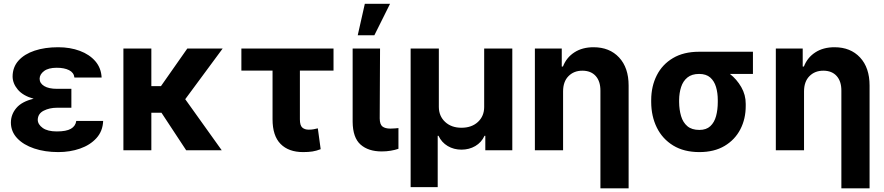

<svg xmlns="http://www.w3.org/2000/svg" viewBox="-20 -806 4743 1030"><path d="M362.9 -285.9V-228H285.5Q245.7 -228 214.5 -212.2Q183.2 -196.4 182.5 -163Q183.2 -138.1 209.3 -119.5Q235.4 -100.9 284.8 -100.9Q335.6 -100.9 360.4 -115.2Q385.3 -129.6 389.2 -157.3H533.4Q531.2 -102.3 497.3 -65Q463.4 -27.7 409.4 -8.9Q355.5 9.9 292.6 9.9Q221.2 9.9 163.5 -9.4Q105.8 -28.8 72.3 -64.3Q38.7 -99.8 38.4 -148.4Q38.7 -192.5 68 -226.9Q97.3 -261.4 160.5 -276.3Q103.3 -292.3 75.6 -325.3Q47.9 -358.3 47.6 -395.6Q47.9 -446 79.4 -481Q110.8 -516 165.8 -534.3Q220.9 -552.6 291.9 -552.6Q356.2 -552.6 408.2 -533.2Q460.2 -513.8 491.5 -477.5Q522.7 -441.1 525.2 -389.9H379.3Q376.1 -416.9 350.3 -429.7Q324.6 -442.5 284.4 -442.5Q239.3 -442.5 216.1 -424.7Q192.8 -407 192.5 -383.5Q192.8 -359 217.2 -344.3Q241.5 -329.5 285.5 -329.5H362.9Z M791.9 -545.5V-343.8H843.4L984.7 -545.5H1174.4L973.7 -273.8L1169.4 0H978.7L846.2 -201.3H791.9V0H642V-545.5Z M1769.2 -545.5V-427.2H1588.8V-165.5Q1588.8 -133.2 1601.6 -121.8Q1614.3 -110.4 1636 -110.4Q1652.7 -110.4 1663 -112.7Q1673.3 -115.1 1685 -117.5L1700.3 -5.7Q1677.6 3.2 1656.1 6.6Q1634.6 9.9 1606.2 9.9Q1528.4 9.9 1485.3 -33.7Q1442.1 -77.4 1442.1 -166.2V-427.2H1274.9V-545.5Z M1871.8 -545.5H2018.8L2017 -170.8Q2017.4 -138.1 2032 -127.1Q2046.5 -116.1 2074.6 -116.1Q2088.8 -116.1 2099.1 -117.2Q2109.4 -118.3 2117.5 -119V-7.8Q2099.1 -1.4 2076 2.5Q2052.9 6.4 2027.7 6.4Q1956 6.4 1914.2 -30.5Q1872.5 -67.5 1871.8 -152.7ZM1899.1 -616.8 1937.1 -785.5H2072.4L1988.3 -616.8Z M2182.9 197.8V-545.5H2334.2V-232.2Q2334.5 -182.9 2368.1 -151.8Q2401.6 -120.7 2455.6 -120.7Q2510.3 -120.7 2543.9 -151.8Q2577.4 -182.9 2577.4 -232.2V-545.5H2728.3V0H2583.5V-77.4H2579.2Q2562.9 -41.9 2529.8 -22.5Q2496.8 -3.2 2455.6 -3.2Q2414.8 -3.2 2381.9 -22.5Q2349.1 -41.9 2332.4 -77.4H2328.1V197.8Z M3000.7 -315.3V0H2849.4V-545.5H2993.6V-449.2H3000Q3018.5 -497.2 3061.1 -524.9Q3103.7 -552.6 3164.1 -552.6Q3250 -552.6 3301.1 -497.7Q3352.3 -442.8 3352.3 -347.3V204.5H3201V-320.3Q3201 -370.4 3175.4 -398.6Q3149.9 -426.8 3104 -426.8Q3058.6 -426.8 3029.7 -397.5Q3000.7 -368.3 3000.7 -315.3Z M3473.4 -258.5V-269.9Q3473.7 -343.4 3503.4 -402Q3533 -460.6 3590.4 -494.5Q3647.7 -528.4 3730.5 -528.4H4019.2V-409.4H3895.6Q3932.2 -381 3956.5 -339Q3980.8 -296.9 3980.5 -248.6V-238.6Q3980.8 -168.7 3951.7 -112.4Q3922.6 -56.1 3867 -23.1Q3811.4 9.9 3731.9 9.9Q3649.1 9.9 3591.4 -25.4Q3533.7 -60.7 3503.7 -121.4Q3473.7 -182.2 3473.4 -258.5ZM3623.2 -269.9V-258.5Q3623.6 -217.3 3633.7 -183.2Q3643.8 -149.1 3667.4 -129.1Q3691.1 -109 3731.9 -109Q3768.8 -109 3790.5 -129.1Q3812.1 -149.1 3821.4 -183.2Q3830.6 -217.3 3830.6 -258.5V-269.9Q3830.6 -307.5 3821.2 -339.3Q3811.8 -371.1 3790 -390.3Q3768.1 -409.4 3730.5 -409.4Q3691.4 -409.4 3667.8 -390.3Q3644.2 -371.1 3633.9 -339.3Q3623.6 -307.5 3623.2 -269.9Z M4293.3 -315.3V0H4142V-545.5H4286.2V-449.2H4292.6Q4311.1 -497.2 4353.7 -524.9Q4396.3 -552.6 4456.7 -552.6Q4542.6 -552.6 4593.8 -497.7Q4644.9 -442.8 4644.9 -347.3V204.5H4493.6V-320.3Q4493.6 -370.4 4468 -398.6Q4442.5 -426.8 4396.7 -426.8Q4351.2 -426.8 4322.3 -397.5Q4293.3 -368.3 4293.3 -315.3Z"/></svg>

Font: Inter Zeller
Style: Bold
Weight: 700
Designer: Rasmus Andersson; Joe Bland
Foundry: zeller
Version: Version 3.015;git-dec3a8cb1